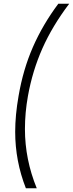

<svg xmlns="http://www.w3.org/2000/svg" viewBox="-20 -892 389 1024"><path d="M118 112Q61 -33 61 -189Q61 -278 79 -380Q103 -521 155.5 -641Q208 -761 291 -872H349Q259 -753 206 -633.5Q153 -514 129 -380Q113 -291 113 -204Q113 -42 176 112Z"/></svg>

Font: Open Sauce One Light Italic
Style: Regular
Weight: 300
Italic angle: -10°
Designer: Alfredo Marco Pradil
Foundry: Creative Sauce Fz LLC
Version: Version 1.477